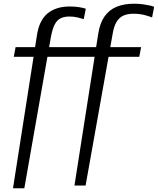

<svg xmlns="http://www.w3.org/2000/svg" viewBox="-20 -791 850 1034"><path d="M393 -537 383 -485H730L740 -537ZM698 -717Q732 -717 758.5 -710Q785 -703 799 -697L810 -754Q802 -758 786.5 -761.5Q771 -765 749.5 -768Q728 -771 701 -771Q648 -771 608 -754.5Q568 -738 543 -702.5Q518 -667 509 -609L381 208H441L586 -605Q593 -648 607 -672Q621 -696 643.5 -706.5Q666 -717 698 -717ZM254 -591Q262 -634 274 -658Q286 -682 305.5 -692Q325 -702 353 -702Q378 -702 398 -697Q418 -692 431 -688L442 -744Q432 -748 408.5 -752Q385 -756 355 -756Q319 -756 289.5 -747Q260 -738 237 -719.5Q214 -701 199 -670Q184 -639 178 -595L50 223H111ZM64 -537 54 -485H433L444 -537Z"/></svg>

Font: Roboto Serif Light
Style: Italic
Weight: 300
Italic angle: -10°
Version: Version 1.007